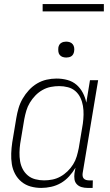

<svg xmlns="http://www.w3.org/2000/svg" viewBox="-20 -913 540 941"><path d="M182 8Q155 8 130 1Q105 -6 85.5 -22Q66 -38 54 -60.5Q42 -83 38 -108.5Q34 -134 35 -161Q36 -188 40 -215L60 -335Q64 -359 71 -383Q78 -407 91 -429.5Q104 -452 122 -471.5Q140 -491 162 -504Q184 -517 208.5 -522.5Q233 -528 257 -528Q285 -528 310.5 -521Q336 -514 355 -497.5Q374 -481 386 -458Q398 -435 403 -410L421 -520H461L385 -64Q384 -57 385 -50Q386 -43 390.5 -38Q395 -33 402 -31Q409 -29 416 -29H435L434 8H409Q394 8 380 4Q366 0 356.5 -10Q347 -20 345 -34.5Q343 -49 345 -64L350 -91Q337 -69 319 -49Q301 -29 278.5 -16Q256 -3 231 2.5Q206 8 182 8ZM196 -29Q216 -29 236.5 -33Q257 -37 276 -47.5Q295 -58 311 -73.5Q327 -89 338.5 -107.5Q350 -126 356 -146.5Q362 -167 366 -187L386 -307Q389 -329 389.5 -351Q390 -373 386.5 -394Q383 -415 374 -434Q365 -453 349.5 -466.5Q334 -480 313 -485.5Q292 -491 270 -491Q250 -491 229 -487Q208 -483 188.5 -472Q169 -461 153.5 -445Q138 -429 126.5 -410Q115 -391 109 -370.5Q103 -350 99 -329L79 -209Q76 -188 75.5 -166Q75 -144 78.5 -123Q82 -102 91.5 -84Q101 -66 116.5 -53Q132 -40 153 -34.5Q174 -29 196 -29ZM305 -631Q295 -631 286.5 -634Q278 -637 272.5 -644Q267 -651 266 -660.5Q265 -670 266 -680Q267 -686 270 -692Q273 -698 279 -702Q285 -706 291.5 -707.5Q298 -709 304 -709Q314 -709 322.5 -706Q331 -703 336.5 -696Q342 -689 343.5 -679.5Q345 -670 343 -660Q342 -654 339 -648Q336 -642 330.5 -638Q325 -634 318 -632.5Q311 -631 305 -631ZM189 -857V-893H489V-857Z"/></svg>

Font: Iosevka Term Curly Extralight
Style: Italic
Weight: 200
Italic angle: -9°
Designer: Belleve Invis
Foundry: Belleve Invis
Version: Version 32.3.0